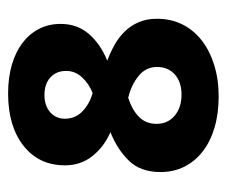

<svg xmlns="http://www.w3.org/2000/svg" viewBox="-64 -500 573 486"><g transform="rotate(-90 223.0 -257.5)"><path d="M229 -524Q269 -524 301.5 -514.5Q334 -505 357 -487.5Q380 -470 392.5 -445.5Q405 -421 405 -391Q405 -349 379.5 -319.5Q354 -290 312 -273Q333 -265 352 -254.5Q371 -244 386 -228.5Q401 -213 409.5 -193Q418 -173 418 -147Q418 -112 404 -83.5Q390 -55 364 -34.5Q338 -14 301.5 -2.5Q265 9 221 9Q178 9 142.5 -1.5Q107 -12 82 -31.5Q57 -51 43.5 -78Q30 -105 30 -138Q30 -189 59 -218.5Q88 -248 131 -265Q94 -281 70.5 -310.5Q47 -340 47 -380Q47 -446 96.5 -485Q146 -524 229 -524ZM225 -432Q198 -432 181.5 -417.5Q165 -403 165 -380Q165 -354 183.5 -336Q202 -318 230 -310Q253 -319 269.5 -336.5Q286 -354 286 -377Q286 -402 269.5 -417Q253 -432 225 -432ZM218 -220Q189 -211 170.5 -193.5Q152 -176 152 -148Q152 -120 172.5 -102.5Q193 -85 226 -85Q258 -85 277 -102Q296 -119 296 -147Q296 -175 273.5 -193.5Q251 -212 218 -220Z"/></g></svg>

Font: Mukta Malar
Style: Bold
Weight: 700
Designer: Aadarsh Rajan, Girish Dalvi, Yashodeep Gholap
Foundry: Ek Type
Version: Version 2.538;PS 1.000;hotconv 16.6.51;makeotf.lib2.5.65220;